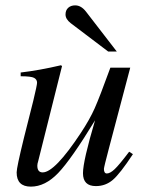

<svg xmlns="http://www.w3.org/2000/svg" viewBox="-20 -684 540 715"><path d="M461 -119 475 -110Q427 -37 400 -14Q373 9 337 9Q289 9 289 -39Q289 -84 334 -236Q245 -90 196.5 -39.5Q148 11 95 11Q42 11 42 -42Q42 -60 69 -170L104 -309Q118 -367 118 -376Q118 -388 107 -394Q96 -400 57 -400V-414Q126 -422 207 -441L211 -438L122 -83Q119 -74 119 -67Q119 -42 139 -42Q184 -42 281 -189Q314 -239 332.5 -280.5Q351 -322 391 -432H465L386 -133Q367 -61 367 -55Q367 -38 378 -38Q390 -38 407 -54Q424 -70 461 -119ZM415 -492H383L243 -598Q224 -613 224 -630Q224 -646 234 -655Q244 -664 260 -664Q282 -664 300 -641Z"/></svg>

Font: STIX
Style: Italic
Weight: 400
Italic angle: -16.33°
Designer: MicroPress Inc., with final additions and corrections provided by Coen Hoffman, Elsevier (retired)
Version: Version 1.1.1